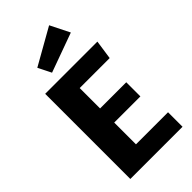

<svg xmlns="http://www.w3.org/2000/svg" viewBox="-289 -1030 1105 1105"><g transform="rotate(-45 263.0 -478.0)"><path d="M139 -831 179 -751 419 -838 360 -956ZM65 -693V0H490V-118H229V-295H442V-410H229V-576H473L490 -693Z"/></g></svg>

Font: Fira Sans
Style: Bold
Weight: 700
Designer: Carrois Corporate & Edenspiekermann AG
Foundry: Carrois Corporate GbR & Edenspiekermann AG
Version: Version 4.203